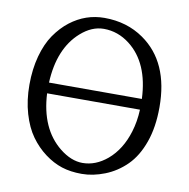

<svg xmlns="http://www.w3.org/2000/svg" viewBox="-80 -789 862 877"><g transform="rotate(10 350.5 -350.0)"><path d="M66.4 -483.4Q83 -543.9 111.3 -585Q141.1 -627.9 176.8 -655.3Q248 -710 335 -710Q439.5 -710 517.6 -655.3Q652.8 -561 652.8 -351.6Q652.8 -258.8 627.9 -189Q603 -118.7 559.8 -75.9Q516.6 -33.2 461.9 -11.7Q407.2 9.8 355.2 9.8Q303.2 9.8 262.5 -3.4Q221.7 -16.6 183.1 -45.4Q144.5 -74.2 115 -115.2Q85.4 -156.2 67.6 -217Q49.8 -277.8 49.8 -350.1Q49.8 -422.4 66.4 -483.4ZM566.9 -325.2H136.2Q144.5 -162.6 244.1 -82.5Q297.4 -40 350.1 -40Q411.1 -40 464.8 -85Q523.4 -134.8 549.8 -221.7Q564.5 -269.5 566.9 -325.2ZM566.9 -375Q560.1 -541 461.4 -617.7Q406.7 -660.2 340.8 -660.2Q285.2 -660.2 234.4 -615.2Q143.6 -534.7 136.2 -375Z"/></g></svg>

Font: Pfennig
Style: Medium
Weight: 500
Version: Version 20120410 ; ttfautohint (v0.8)